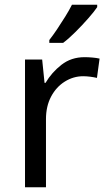

<svg xmlns="http://www.w3.org/2000/svg" viewBox="-20 -786 453 806"><path d="M335 -546Q350 -546 367.5 -544.5Q385 -543 398 -540L387 -459Q374 -462 358.5 -464Q343 -466 329 -466Q288 -466 252 -443.5Q216 -421 194.5 -380.5Q173 -340 173 -286V0H85V-536H157L167 -438H171Q197 -482 238 -514Q279 -546 335 -546ZM388 -756Q376 -738 351 -709.5Q326 -681 297.5 -652.5Q269 -624 245 -606H187V-618Q202 -637 219.5 -663Q237 -689 254 -716.5Q271 -744 282 -766H388Z"/></svg>

Font: Noto Sans Gunjala Gondi Semibold
Style: Regular
Weight: 600
Designer: Ek Type
Foundry: Ek Type
Version: Version 1.004; ttfautohint (v1.8.4.7-5d5b)